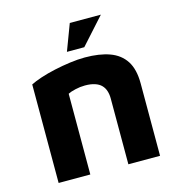

<svg xmlns="http://www.w3.org/2000/svg" viewBox="-103 -781 816 872"><g transform="rotate(-15 304.5 -344.5)"><path d="M66 -463.2Q85.1 -473.1 115.8 -483.3Q146.6 -493.5 183.6 -501.6Q220.6 -509.7 258.3 -514.8Q295.9 -519.9 328.1 -519.9Q396.2 -519.9 444.1 -502.6Q492 -485.3 517.5 -446.1Q542.9 -406.8 542.9 -340.4V0H393.9V-309.6Q393.9 -329 388.7 -345.1Q383.5 -361.3 372.2 -372.8Q361 -384.3 342 -390.5Q323.1 -396.8 295.6 -396.8Q273 -396.8 250.2 -391.4Q227.3 -386.1 215 -379.6V0H66ZM256.5 -565.4 303 -688.8H449.1L338.1 -565.4Z"/></g></svg>

Font: Maven Pro
Style: Regular
Weight: 400
Designer: Joe Prince
Foundry: Joe Prince
Version: Version 2.103